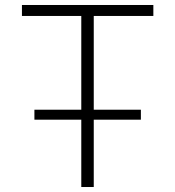

<svg xmlns="http://www.w3.org/2000/svg" viewBox="-20 -750 703 770"><path d="M118 -270V-310H306V-686H68V-730H595V-686H356V-310H545V-270H356V0H306V-270Z"/></svg>

Font: Mplus 1p Light
Style: Regular
Weight: 300
Version: Version 1.061